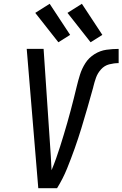

<svg xmlns="http://www.w3.org/2000/svg" viewBox="-20 -993 646 1013"><path d="M182 0H281Q312 -50 333.5 -103Q355 -156 374 -209.5Q393 -263 409.5 -317Q426 -371 441.5 -425Q457 -479 472 -533V-534Q478 -559 486.5 -583Q495 -607 513 -627Q531 -647 556 -653.5Q581 -660 606 -660V-735Q574 -735 541.5 -730.5Q509 -726 479 -707.5Q449 -689 430.5 -660Q412 -631 402 -599Q392 -567 384.5 -535.5Q377 -504 369 -472.5Q361 -441 352.5 -409Q344 -377 335 -345.5Q326 -314 316.5 -282.5Q307 -251 297 -219.5Q287 -188 276 -157Q265 -126 252 -95Q250 -132 248 -170Q246 -208 243 -245L210 -735H121ZM458 -770 520 -809 412 -973 336 -925ZM288 -770 350 -809 242 -973 166 -925Z"/></svg>

Font: Iosevka Sparkle
Style: Italic
Weight: 400
Italic angle: -9°
Designer: Belleve Invis
Foundry: Belleve Invis
Version: Version 4.5.0; ttfautohint (v1.8.3)